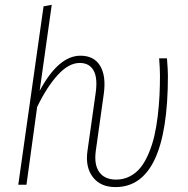

<svg xmlns="http://www.w3.org/2000/svg" viewBox="-20 -760 773 790"><path d="M455.1 9.8Q393.6 9.8 362.1 -31.2Q330.6 -72.3 339.8 -138.2L373 -373Q382.8 -437.5 365.5 -469.2Q348.1 -501 308.1 -501Q262.7 -501 217.5 -451.4Q172.4 -401.9 132.8 -319.8L88.9 0H55.2L159.2 -733.9L192.9 -740.2L143.1 -386.2Q220.7 -530.8 311 -530.8Q366.7 -530.8 391.8 -489.5Q417 -448.2 407.2 -375L374 -138.2Q366.7 -82 388.4 -52Q410.2 -22 455.1 -21Q487.3 -20.5 513.9 -34.2Q540.5 -47.9 559.1 -71.5Q577.6 -95.2 592 -129.4Q606.4 -163.6 615 -200.4Q623.5 -237.3 628.9 -281.7Q634.3 -326.2 636.2 -366Q638.2 -405.8 638.2 -449.2Q638.2 -476.6 634.8 -520H667Q670.9 -470.2 670.9 -449.2Q670.9 9.8 455.1 9.8Z"/></svg>

Font: Fira Sans Compressed UltraLight
Style: Italic
Weight: 200
Width: 3
Italic angle: -8°
Designer: Carrois Corporate & Edenspiekermann AG
Foundry: Carrois Corporate GbR & Edenspiekermann AG
Version: Version 4.203;PS 004.203;hotconv 1.0.88;makeotf.lib2.5.64775